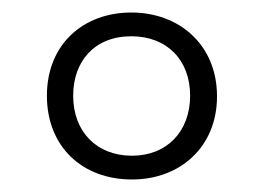

<svg xmlns="http://www.w3.org/2000/svg" viewBox="-20 -743 421 307"><path d="M191 -456C268 -456 327 -508 327 -589C327 -671 267 -723 190 -723C113 -723 55 -672 55 -590C55 -508 112 -456 191 -456ZM191 -494C135 -494 97 -532 97 -590C97 -645 131 -685 190 -685C247 -685 284 -647 284 -590C284 -533 247 -494 191 -494Z"/></svg>

Font: Noto Sans Armenian Condensed Light
Style: Regular
Weight: 300
Width: 3
Designer: Monotype Design Team
Foundry: Monotype Imaging Inc.
Version: Version 2.008